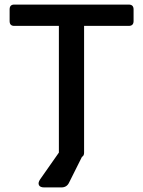

<svg xmlns="http://www.w3.org/2000/svg" viewBox="-20 -687 625 838"><path d="M258 0Q237 0 237 -21V-574H42Q22 -574 22 -595V-646Q22 -667 42 -667H542Q563 -667 563 -646V-595Q563 -574 542 -574H347V-21Q347 0 326 0ZM173 131Q155 131 150 121Q145 111 155 96L237 -21Q250 -39 272 -39H316Q332 -39 339 -29.5Q346 -20 339 -5L282 109Q272 131 248 131Z"/></svg>

Font: Pitagon Sans Medium
Style: Regular
Weight: 500
Designer: Travis Tran
Foundry: Pitagon
Version: Version 1.001; ttfautohint (v1.8.4.7-5d5b);gftools[0.9.26]